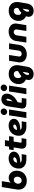

<svg xmlns="http://www.w3.org/2000/svg" viewBox="2326 -3130 1022 5713"><g transform="rotate(-90 2836.5 -274.0)"><path d="M316 13Q234 13 174 -18.5Q114 -50 82 -106Q50 -162 50 -235Q50 -247 51.5 -260.5Q53 -274 55 -287L127 -730H302L260 -467H262Q289 -496 324 -511Q359 -526 403 -526Q463 -526 511 -495.5Q559 -465 586.5 -411.5Q614 -358 614 -289Q614 -222 592.5 -167Q571 -112 531.5 -71.5Q492 -31 437 -9Q382 13 316 13ZM324 -140Q355 -140 380 -157Q405 -174 420 -203.5Q435 -233 435 -270Q435 -302 423.5 -325Q412 -348 391 -361Q370 -374 341 -374Q309 -374 283.5 -357.5Q258 -341 242 -312Q226 -283 226 -247Q226 -215 238.5 -191Q251 -167 273 -153.5Q295 -140 324 -140Z M943 0Q866 0 806 -26Q746 -52 711.5 -102.5Q677 -153 677 -227Q677 -293 700 -348Q723 -403 764 -443.5Q805 -484 860.5 -506Q916 -528 982 -528Q1039 -528 1083.5 -508.5Q1128 -489 1154.5 -455Q1181 -421 1181 -375Q1181 -327 1156.5 -291Q1132 -255 1090.5 -231.5Q1049 -208 996.5 -196Q944 -184 887 -182Q878 -182 870 -182Q862 -182 854 -182Q862 -163 885.5 -150.5Q909 -138 949 -138H1106L1084 0ZM849 -277Q852 -277 855 -277Q858 -277 861 -278Q905 -280 934.5 -288.5Q964 -297 981 -308.5Q998 -320 1005 -332Q1012 -344 1012 -355Q1012 -369 1001 -379Q990 -389 965 -389Q931 -389 907 -372Q883 -355 868.5 -330.5Q854 -306 851 -283Q850 -281 849.5 -279.5Q849 -278 849 -277Z M1404 0Q1340 0 1304.5 -34Q1269 -68 1269 -129Q1269 -146 1272 -164L1348 -638H1522L1451 -189Q1448 -171 1448 -164Q1448 -155 1453.5 -148.5Q1459 -142 1470 -142H1582L1559 0ZM1226 -379 1247 -515H1641L1620 -379Z M1919 0Q1842 0 1782 -26Q1722 -52 1687.5 -102.5Q1653 -153 1653 -227Q1653 -293 1676 -348Q1699 -403 1740 -443.5Q1781 -484 1836.5 -506Q1892 -528 1958 -528Q2015 -528 2059.5 -508.5Q2104 -489 2130.5 -455Q2157 -421 2157 -375Q2157 -327 2132.5 -291Q2108 -255 2066.5 -231.5Q2025 -208 1972.5 -196Q1920 -184 1863 -182Q1854 -182 1846 -182Q1838 -182 1830 -182Q1838 -163 1861.5 -150.5Q1885 -138 1925 -138H2082L2060 0ZM1825 -277Q1828 -277 1831 -277Q1834 -277 1837 -278Q1881 -280 1910.5 -288.5Q1940 -297 1957 -308.5Q1974 -320 1981 -332Q1988 -344 1988 -355Q1988 -369 1977 -379Q1966 -389 1941 -389Q1907 -389 1883 -372Q1859 -355 1844.5 -330.5Q1830 -306 1827 -283Q1826 -281 1825.5 -279.5Q1825 -278 1825 -277Z M2180 0 2261 -515H2435L2354 0ZM2363 -571Q2324 -571 2297 -598.5Q2270 -626 2270 -663Q2270 -691 2284.5 -714Q2299 -737 2323 -751Q2347 -765 2374 -765Q2413 -765 2439.5 -738Q2466 -711 2466 -672Q2466 -645 2451.5 -622Q2437 -599 2414 -585Q2391 -571 2363 -571Z M2603 0Q2538 0 2501 -32Q2464 -64 2464 -122Q2464 -130 2465 -138Q2466 -146 2467 -154L2525 -530Q2532 -575 2548 -613.5Q2564 -652 2590 -681Q2616 -710 2652.5 -726.5Q2689 -743 2737 -743Q2795 -743 2832.5 -721.5Q2870 -700 2888.5 -664Q2907 -628 2907 -583Q2907 -535 2888 -487.5Q2869 -440 2833.5 -396.5Q2798 -353 2747.5 -316.5Q2697 -280 2634 -254L2648 -398Q2682 -415 2706 -444Q2730 -473 2742.5 -504.5Q2755 -536 2755 -560Q2755 -575 2749.5 -584Q2744 -593 2732 -593Q2718 -593 2709 -581Q2700 -569 2696 -545L2639 -180Q2638 -172 2637 -165.5Q2636 -159 2636 -154Q2636 -146 2641 -142Q2646 -138 2655 -138H2777L2756 0Z M2891 0 2972 -515H3146L3065 0ZM3074 -571Q3035 -571 3008 -598.5Q2981 -626 2981 -663Q2981 -691 2995.5 -714Q3010 -737 3034 -751Q3058 -765 3085 -765Q3124 -765 3150.5 -738Q3177 -711 3177 -672Q3177 -645 3162.5 -622Q3148 -599 3125 -585Q3102 -571 3074 -571Z M3490 217Q3440 217 3399.5 199Q3359 181 3335.5 147.5Q3312 114 3312 69Q3312 49 3317.5 25.5Q3323 2 3328 -14Q3289 -30 3257.5 -59.5Q3226 -89 3208 -132Q3190 -175 3190 -229Q3190 -295 3213 -349.5Q3236 -404 3277 -443.5Q3318 -483 3373 -504.5Q3428 -526 3493 -526Q3573 -526 3631.5 -494.5Q3690 -463 3722 -407.5Q3754 -352 3754 -279Q3754 -266 3752.5 -251Q3751 -236 3749 -221L3706 29Q3696 91 3664.5 133Q3633 175 3588 196Q3543 217 3490 217ZM3491 80Q3510 80 3519 67.5Q3528 55 3532 34L3555 -110Q3534 -95 3519 -79Q3504 -63 3493 -46.5Q3482 -30 3475.5 -14Q3469 2 3465.5 16.5Q3462 31 3462 43Q3462 59 3469.5 69.5Q3477 80 3491 80ZM3431 -150Q3456 -175 3491.5 -199Q3527 -223 3574 -245L3576 -259Q3577 -265 3577.5 -271Q3578 -277 3578 -282Q3578 -310 3566.5 -331Q3555 -352 3533.5 -363Q3512 -374 3482 -374Q3448 -374 3423 -357.5Q3398 -341 3384 -313Q3370 -285 3369 -247Q3369 -218 3376 -198Q3383 -178 3397 -166.5Q3411 -155 3431 -150Z M4403 -515 4356 -207Q4347 -144 4309.5 -94Q4272 -44 4212.5 -15.5Q4153 13 4075 13Q4003 13 3949 -13Q3895 -39 3865.5 -84.5Q3836 -130 3836 -190Q3836 -200 3837.5 -213Q3839 -226 3840 -236L3885 -515H4057L4013 -234Q4012 -230 4011.5 -223.5Q4011 -217 4011 -213Q4011 -181 4032.5 -160Q4054 -139 4089 -139Q4114 -139 4134.5 -151Q4155 -163 4169 -182Q4183 -201 4186 -224L4230 -515Z M4426 0 4472 -308Q4483 -373 4520 -422.5Q4557 -472 4617 -500Q4677 -528 4753 -528Q4825 -528 4879 -502.5Q4933 -477 4963 -431.5Q4993 -386 4993 -325Q4993 -315 4992 -302.5Q4991 -290 4989 -279L4944 0H4771L4815 -281Q4816 -286 4816.5 -292.5Q4817 -299 4817 -302Q4817 -335 4795.5 -355.5Q4774 -376 4740 -376Q4715 -376 4694 -364.5Q4673 -353 4659.5 -334Q4646 -315 4642 -292L4598 0Z M5370 217Q5320 217 5279.5 199Q5239 181 5215.5 147.5Q5192 114 5192 69Q5192 49 5197.5 25.5Q5203 2 5208 -14Q5169 -30 5137.5 -59.5Q5106 -89 5088 -132Q5070 -175 5070 -229Q5070 -295 5093 -349.5Q5116 -404 5157 -443.5Q5198 -483 5253 -504.5Q5308 -526 5373 -526Q5453 -526 5511.5 -494.5Q5570 -463 5602 -407.5Q5634 -352 5634 -279Q5634 -266 5632.5 -251Q5631 -236 5629 -221L5586 29Q5576 91 5544.5 133Q5513 175 5468 196Q5423 217 5370 217ZM5371 80Q5390 80 5399 67.5Q5408 55 5412 34L5435 -110Q5414 -95 5399 -79Q5384 -63 5373 -46.5Q5362 -30 5355.5 -14Q5349 2 5345.5 16.5Q5342 31 5342 43Q5342 59 5349.5 69.5Q5357 80 5371 80ZM5311 -150Q5336 -175 5371.5 -199Q5407 -223 5454 -245L5456 -259Q5457 -265 5457.5 -271Q5458 -277 5458 -282Q5458 -310 5446.5 -331Q5435 -352 5413.5 -363Q5392 -374 5362 -374Q5328 -374 5303 -357.5Q5278 -341 5264 -313Q5250 -285 5249 -247Q5249 -218 5256 -198Q5263 -178 5277 -166.5Q5291 -155 5311 -150Z"/></g></svg>

Font: MuseoModerno ExtraBold
Style: Italic
Weight: 800
Italic angle: -9°
Designer: Pablo Cosgaya, Héctor Gatti, Marcela Romero, and the Authors of The MuseoModerno Project.
Foundry: Omnibus-Type Team
Version: Version 1.003